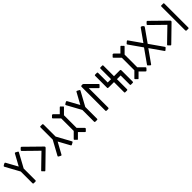

<svg xmlns="http://www.w3.org/2000/svg" viewBox="437 -2505 4214 4214"><g transform="rotate(-45 2544.5 -397.5)"><path d="M474.6 -720.7 296.4 -395V-30.3Q296.4 -11.7 284.2 -10.5Q272 -9.3 253.4 -9.3Q234.9 -9.3 219.7 -10.5Q204.6 -11.7 204.6 -30.3V-393.6L24.9 -721.2Q16.1 -737.3 27.1 -746.1Q38.1 -754.9 54.4 -763.9Q70.8 -772.9 83.5 -777.3Q96.2 -781.7 105.5 -765.1L250 -502Q375 -729 394 -764.6Q402.8 -781.2 414.3 -775.6Q425.8 -770 442.4 -761Q459 -752 471.4 -744.6Q483.9 -737.3 474.6 -720.7Z M603 -763.7Q674.8 -691.9 787.1 -583Q929.7 -445.3 956.5 -417.5Q970.2 -403.3 968.3 -393.1Q966.3 -382.8 953.6 -370.6Q860.4 -277.8 750.7 -172.4Q641.1 -66.9 602.5 -28.3Q589.4 -15.1 579.8 -25.4Q570.3 -35.6 557.1 -49.1Q543.9 -62.5 534.2 -71.5Q524.4 -80.6 538.1 -93.8Q579.6 -135.3 675.3 -227.1Q771 -318.8 849.1 -395Q820.3 -423.3 714.4 -526.1Q608.4 -628.9 538.1 -699.2Q524.9 -712.4 533.7 -723.6Q542.5 -734.9 555.7 -748Q568.8 -761.2 579.3 -769.3Q589.8 -777.3 603 -763.7Z M1018.1 -68.4 1196.3 -394V-773.4Q1196.3 -792 1210.9 -792H1243.7H1275.4L1288.1 -773.4V-395.5L1467.8 -67.9Q1476.6 -51.8 1466.3 -45.9Q1456.1 -40 1439.7 -31Q1423.3 -22 1409.7 -14.6Q1396 -7.3 1387.2 -23.4L1242.7 -287.1Q1219.2 -243.2 1170.7 -155.8Q1122.1 -68.4 1098.6 -24.4Q1089.8 -7.8 1076.2 -13.4Q1062.5 -19 1045.9 -28.1Q1029.3 -37.1 1019 -44.4Q1008.8 -51.8 1018.1 -68.4Z M1530.8 -76.2 1656.7 -201.7V-591.8L1527.3 -720.7Q1514.2 -733.9 1523.4 -743.2L1545.9 -765.6L1568.8 -789.1L1592.3 -785.6L1700.2 -678.2L1807.6 -785.6Q1820.8 -798.8 1829.8 -788.1Q1838.9 -777.3 1852.1 -764.2Q1865.2 -751 1875.5 -742.4Q1885.7 -733.9 1872.6 -720.7L1748.5 -596.7V-204.1L1876.5 -76.2Q1889.6 -63 1879.6 -51Q1869.6 -39.1 1856.4 -25.6Q1843.3 -12.2 1834.2 -4.9Q1825.2 2.4 1811.5 -11.2L1703.6 -118.7L1595.7 -11.2Q1582.5 2 1576.2 -6.6Q1569.8 -15.1 1556.2 -28.6Q1542.5 -42 1530 -52.5Q1517.6 -63 1530.8 -76.2Z M2386.2 -720.7 2208 -395V-30.3Q2208 -11.7 2195.8 -10.5Q2183.6 -9.3 2165 -9.3Q2146.5 -9.3 2131.3 -10.5Q2116.2 -11.7 2116.2 -30.3V-393.6L1936.5 -721.2Q1927.7 -737.3 1938.7 -746.1Q1949.7 -754.9 1966.1 -763.9Q1982.4 -772.9 1995.1 -777.3Q2007.8 -781.7 2017.1 -765.1L2161.6 -502Q2286.6 -729 2305.7 -764.6Q2314.5 -781.2 2325.9 -775.6Q2337.4 -770 2354 -761Q2370.6 -752 2383.1 -744.6Q2395.5 -737.3 2386.2 -720.7Z M2462.4 -763.2Q2462.4 -782.2 2475.8 -785.4Q2489.3 -788.6 2508.1 -788.6Q2526.9 -788.6 2540.5 -774.9L2772.5 -543Q2785.6 -529.8 2776.4 -520.5Q2767.1 -511.2 2753.9 -497.8Q2740.7 -484.4 2730.7 -474.6Q2720.7 -464.8 2707.5 -478.5L2554.2 -631.8V-28.3Q2554.2 -9.8 2538.1 -7.8Q2522 -5.9 2503.4 -5.9Q2484.9 -5.9 2473.6 -7.8Q2462.4 -9.8 2462.4 -28.3Z M2936 -724.1V-426.3H3039.1V-753.9Q3039.1 -772.5 3054 -773.2Q3068.8 -773.9 3087.4 -773.9Q3106 -773.9 3118.4 -773.2Q3130.9 -772.5 3130.9 -753.9V-426.3L3307.1 -426.8Q3325.7 -426.8 3331.5 -420.2Q3337.4 -413.6 3337.4 -395V-51.8Q3337.4 -33.2 3322 -32.5Q3306.6 -31.7 3287.8 -31.7Q3269 -31.7 3257.3 -32.2Q3245.6 -32.7 3245.6 -51.8V-334.5H3130.9V-21.5Q3130.9 -2.9 3115.7 -2.4Q3100.6 -2 3081.8 -2Q3063 -2 3051 -2.4Q3039.1 -2.9 3039.1 -21.5V-334.5H2876.5Q2857.9 -334.5 2851.1 -337.9Q2844.2 -341.3 2844.2 -360.4V-724.1Q2844.2 -742.7 2858.9 -743.4Q2873.5 -744.1 2892.1 -744.1Q2910.6 -744.1 2923.3 -743.4Q2936 -742.7 2936 -724.1Z M3413.1 -76.2 3539.1 -201.7V-591.8L3409.7 -720.7Q3396.5 -733.9 3405.8 -743.2L3428.2 -765.6L3451.2 -789.1L3474.6 -785.6L3582.5 -678.2L3689.9 -785.6Q3703.1 -798.8 3712.2 -788.1Q3721.2 -777.3 3734.4 -764.2Q3747.6 -751 3757.8 -742.4Q3768.1 -733.9 3754.9 -720.7L3630.9 -596.7V-204.1L3758.8 -76.2Q3772 -63 3762 -51Q3752 -39.1 3738.8 -25.6Q3725.6 -12.2 3716.6 -4.9Q3707.5 2.4 3693.8 -11.2L3585.9 -118.7L3478 -11.2Q3464.8 2 3458.5 -6.6Q3452.1 -15.1 3438.5 -28.6Q3424.8 -42 3412.4 -52.5Q3399.9 -63 3413.1 -76.2Z M4366.2 -702.6 4156.7 -405.8 4373.5 -96.2Q4386.7 -77.6 4377.7 -70.3Q4368.7 -63 4355.2 -49.8Q4341.8 -36.6 4329.8 -27.6Q4317.9 -18.6 4308.6 -31.7L4099.6 -329.6L3889.6 -32.2Q3880.4 -19 3867.2 -28.3Q3854 -37.6 3841.1 -51.3Q3828.1 -64.9 3819.8 -71.5Q3811.5 -78.1 3824.7 -97.2L4043.9 -407.2L3834.5 -705.1Q3821.3 -723.6 3827.4 -729.5Q3833.5 -735.4 3846.9 -748.5Q3860.4 -761.7 3875.2 -772.5Q3890.1 -783.2 3899.4 -770L4101.1 -483.4L4302.2 -767.6Q4311.5 -780.8 4329.6 -772.9Q4347.7 -765.1 4361.1 -751.5Q4374.5 -737.8 4377.2 -730Q4379.9 -722.2 4366.2 -702.6Z M4511.2 -763.7Q4583 -691.9 4695.3 -583Q4837.9 -445.3 4864.7 -417.5Q4878.4 -403.3 4876.5 -393.1Q4874.5 -382.8 4861.8 -370.6Q4768.6 -277.8 4658.9 -172.4Q4549.3 -66.9 4510.7 -28.3Q4497.6 -15.1 4488 -25.4Q4478.5 -35.6 4465.3 -49.1Q4452.1 -62.5 4442.4 -71.5Q4432.6 -80.6 4446.3 -93.8Q4487.8 -135.3 4583.5 -227.1Q4679.2 -318.8 4757.3 -395Q4728.5 -423.3 4622.6 -526.1Q4516.6 -628.9 4446.3 -699.2Q4433.1 -712.4 4441.9 -723.6Q4450.7 -734.9 4463.9 -748Q4477.1 -761.2 4487.5 -769.3Q4498 -777.3 4511.2 -763.7Z M5039.6 -772V-28.3Q5039.6 -9.8 5025.9 -9.8H4993.7H4961.4L4947.8 -28.3V-772Q4947.8 -790.5 4961.4 -790.3Q4975.1 -790 4993.7 -790Q5012.2 -790 5025.9 -790.3Q5039.6 -790.5 5039.6 -772Z"/></g></svg>

Font: Tonyukuk
Style: Regular
Weight: 400
Designer: facebook.com/biligbitig
Foundry: facebook.com/biligbitig
Version: Version 1.0